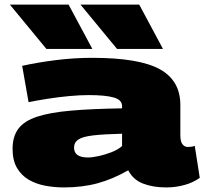

<svg xmlns="http://www.w3.org/2000/svg" viewBox="-20 -810 896 840"><path d="M35 -159Q35 -213 60.5 -247Q86 -281 142.5 -299.5Q199 -318 290.5 -326Q382 -334 514 -336V-346Q514 -373 477.5 -383.5Q441 -394 367 -394Q329 -394 281 -389.5Q233 -385 186 -377.5Q139 -370 105 -363L77 -522Q145 -537 224.5 -547Q304 -557 384 -557Q588 -557 678.5 -507.5Q769 -458 769 -351V-220Q769 -190 778.5 -178.5Q788 -167 802 -167Q809 -167 817 -168Q825 -169 832 -172L854 -32Q825 -11 786.5 -0.5Q748 10 707 10Q649 10 605.5 -7Q562 -24 541 -65Q475 -27 408 -8.5Q341 10 259 10Q218 10 178 2.5Q138 -5 106 -23.5Q74 -42 54.5 -75Q35 -108 35 -159ZM304 -164Q304 -121 365 -121Q383 -121 411 -127Q439 -133 467.5 -144Q496 -155 514 -171V-225Q432 -223 386.5 -217.5Q341 -212 322.5 -199.5Q304 -187 304 -164ZM183 -596 23 -790H280L384 -596ZM492 -596 332 -790H589L693 -596Z"/></svg>

Font: Georama ExtraExtended ExtraBold
Style: Regular
Weight: 800
Width: 8
Designer: Jean-Baptiste Levee
Foundry: Production Type
Version: Version 1.000